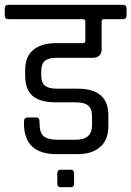

<svg xmlns="http://www.w3.org/2000/svg" viewBox="-39 -643 548 801"><path d="M-3 -623H474Q489 -623 489 -608V-578Q489 -563 474 -563H395Q385 -563 385 -553V-436Q385 -420 375 -411Q365 -402 350 -402H200Q164 -402 148.5 -389.5Q133 -377 133 -344V-331Q133 -298 148.5 -285.5Q164 -273 200 -273H285Q413 -273 413 -163V-116Q413 -60 379 -30Q345 0 286 0H197Q61 0 61 -128V-135Q61 -153 77 -153H112Q126 -153 126 -135V-128Q126 -88 144 -74Q162 -60 202 -60H277Q345 -60 345 -121V-156Q345 -189 329 -202.5Q313 -216 277 -216H195Q129 -216 97.5 -242.5Q66 -269 66 -327V-351Q66 -407 100 -435Q134 -463 195 -463H307Q317 -463 317 -474V-553Q317 -563 307 -563H-3Q-19 -563 -19 -578V-608Q-19 -623 -3 -623ZM270 80V123Q270 138 256 138H214Q200 138 200 123V80Q200 65 214 65H256Q270 65 270 80Z"/></svg>

Font: Rajdhani Medium
Style: Regular
Weight: 500
Designer: Satya Rajpurohit, Jyotish Sonowal
Foundry: Indian Type Foundry
Version: Version 1.201 February 1, 2022